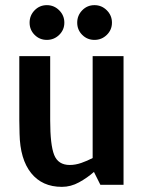

<svg xmlns="http://www.w3.org/2000/svg" viewBox="-20 -718 553 746"><path d="M220 8Q144 8 101 -45.5Q58 -99 56 -198L55 -250V-500H175V-250Q175 -155 190.5 -116Q206 -77 251 -77Q273 -77 296 -85Q319 -93 340 -104V-500H460V0H370L345 -50Q319 -27 287 -9.5Q255 8 221 8Q220 8 220 8ZM162 -563Q134 -563 114.5 -582.5Q95 -602 95 -630Q95 -658 114.5 -678Q134 -698 162 -698Q190 -698 210 -678Q230 -658 230 -630Q230 -602 210 -582.5Q190 -563 162 -563ZM347 -563Q319 -563 299.5 -582.5Q280 -602 280 -630Q280 -658 299.5 -678Q319 -698 347 -698Q375 -698 395 -678Q415 -658 415 -630Q415 -602 395 -582.5Q375 -563 347 -563Z"/></svg>

Font: Epunda Sans SemiBold
Style: Regular
Weight: 600
Designer: Simon Atzbach
Foundry: typofactur
Version: Version 2.204; ttfautohint (v1.8.4.7-5d5b)